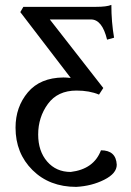

<svg xmlns="http://www.w3.org/2000/svg" viewBox="-20 -500 521 766"><path d="M284.2 245.6Q177.2 245.6 109.6 178.5Q42 111.3 42 9.3Q42 -73.2 91.1 -131.6Q140.1 -189.9 232.9 -190.9Q245.1 -190.9 262.2 -189L61 -451.7L73.2 -472.7H362.8Q405.8 -472.7 424.3 -480.5Q424.3 -412.6 435.1 -349.6L407.2 -341.8Q387.7 -422.4 342.8 -422.4H178.7L392.1 -148.9L375 -122.6Q336.9 -138.7 285.2 -138.7Q210 -138.7 171.1 -85.4Q132.3 -32.2 132.3 36.6Q132.3 103 168.2 144.5Q204.1 186 262.2 186Q354.5 174.8 382.8 99.6Q442.9 99.6 445.8 157.2Q445.8 191.9 396 217Q346.2 242.2 284.2 245.6Z"/></svg>

Font: Kelvinch
Style: Regular
Weight: 400
Designer: Paul James MIller
Foundry: High-Logic / Made with FontCreator
Version: Version 3.30 September 23, 2016